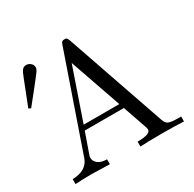

<svg xmlns="http://www.w3.org/2000/svg" viewBox="-156 -883 1062 1050"><g transform="rotate(-30 375.0 -358.0)"><path d="M15 -487 79 -650Q80 -651 83 -659Q86 -667 87.5 -670.5Q89 -674 93 -680.5Q97 -687 100.5 -690.5Q104 -694 110 -696.5Q116 -699 123 -699Q138 -699 150.5 -688.5Q163 -678 163 -662V-661Q163 -651 152 -635.5Q141 -620 82 -546Q50 -506 29 -480ZM32 0V-31Q121 -33 144 -98L351 -696Q355 -708 359.5 -712Q364 -716 375 -716Q381 -716 384.5 -715Q388 -714 390.5 -710.5Q393 -707 394 -705Q395 -703 398 -696L614 -71Q622 -46 638 -38.5Q654 -31 699 -31H717V0Q654 -3 586 -3Q478 -3 442 0V-31Q525 -31 525 -61Q525 -63 522 -75L469 -228H222L176 -97Q174 -93 174 -82Q174 -61 193.5 -46Q213 -31 249 -31V0Q153 -3 134 -3Q101 -3 32 0ZM233 -259H458L345 -584Z"/></g></svg>

Font: CMU Serif
Style: Roman
Weight: 500
Version: Version 0.7.0